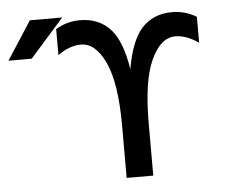

<svg xmlns="http://www.w3.org/2000/svg" viewBox="-53 -822 1046 884"><g transform="rotate(-5 470.0 -380.0)"><path d="M771.5 -741.2Q831.1 -741.2 883.8 -710V-589.8Q828.1 -628.9 776.4 -628.9Q709 -628.9 664.6 -532.7Q620.1 -436.5 620.1 -241.2V1H497.1V-241.2Q497.1 -436.5 452.6 -532.7Q408.2 -628.9 340.8 -628.9Q288.1 -628.9 233.4 -589.8V-710Q285.2 -741.2 345.7 -741.2Q434.6 -741.2 488.3 -680.7Q538.1 -623 557.6 -496.1Q579.1 -623 628.9 -680.7Q682.6 -741.2 771.5 -741.2ZM265.6 -760.7 109.4 -584H2L116.2 -760.7Z"/></g></svg>

Font: Gen Shin Gothic Medium
Style: Regular
Weight: 500
Designer: [Source Han Sans]
Ryoko NISHIZUKA  (kana & ideographs); Paul D. Hunt (Latin, Greek & Cyrillic); Wenlong ZHANG  (bopomofo
Version: Version 1.002.20150607